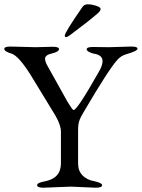

<svg xmlns="http://www.w3.org/2000/svg" viewBox="-20 -870 661 895"><path d="M306 -706Q294 -697 288 -697Q282 -697 282 -704Q282 -719 364 -837Q373 -850 389 -850Q400 -850 414 -847Q428 -844 438.5 -839Q449 -834 449 -828Q449 -820 436 -808Q414 -789 381.5 -763.5Q349 -738 306 -706ZM310 0 182 5Q153 5 153 -7Q153 -18 186 -24Q264 -38 264 -108V-256Q264 -286 239 -330L122 -522Q67 -609 34 -620Q0 -630 0 -642Q0 -653 29 -653L146 -650L226 -652Q255 -652 255 -641Q255 -629 223 -621Q190 -614 190 -596Q190 -582 203 -560L295 -395Q318 -357 323 -357Q340 -357 440 -534Q458 -564 458 -585Q458 -614 417 -620Q406 -622 395 -628Q384 -634 384 -640Q384 -651 413 -651L488 -650L592 -653Q621 -653 621 -643Q621 -632 568 -617Q544 -610 528 -592Q488 -549 369 -346Q357 -326 352 -313.5Q347 -301 345.5 -289Q344 -277 344 -256V-108Q344 -74 364.5 -52.5Q385 -31 421 -25Q456 -17 456 -7Q456 5 427 5Z"/></svg>

Font: Benne
Style: Regular
Weight: 400
Designer: John-Daniel Harrington
Version: Version 1.001